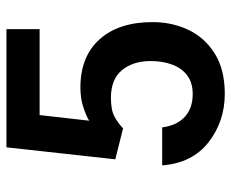

<svg xmlns="http://www.w3.org/2000/svg" viewBox="-82 -634 725 602"><g transform="rotate(-90 281.0 -332.5)"><path d="M83 -334 120.6 -675.3H491.2V-571.3H221.7L204.1 -416Q219.2 -425.3 246.6 -434.3Q273.9 -443.4 308.1 -443.4Q405.3 -443.4 459.2 -383.3Q513.2 -323.2 513.2 -216.8Q513.2 -156.2 488.8 -104.7Q464.4 -53.2 414.3 -22Q364.3 9.3 288.1 9.3Q202.1 9.3 136.7 -41.5Q71.3 -92.3 64 -187H183.1Q189 -141.1 216.1 -116.2Q243.2 -91.3 287.6 -91.3Q323.2 -91.3 345.9 -108.4Q368.7 -125.5 379.9 -155.5Q391.1 -185.5 391.1 -223.1Q391.1 -278.3 362.5 -313Q334 -347.7 275.9 -347.7Q237.3 -347.7 216.6 -336.4Q195.8 -325.2 180.2 -309.6Z"/></g></svg>

Font: Robert Sans
Style: Bold
Weight: 700
Designer: Christian Robertson (extended by Adam Twardoch)
Foundry: Google
Version: Version 12.135;April 2, 2019;FontCreator 11.5.0.2425 64-bit;